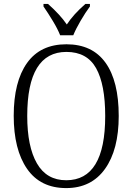

<svg xmlns="http://www.w3.org/2000/svg" viewBox="-20 -950 677 980"><path d="M50 -359Q50 -533 118 -628.5Q186 -724 319 -724Q451 -724 518.5 -630Q586 -536 586 -358Q586 -186 516 -88Q446 10 318 10Q186 10 118 -88.5Q50 -187 50 -359ZM517 -358Q517 -519 470.5 -602Q424 -685 319 -685Q119 -685 119 -358Q119 -202 168.5 -116Q218 -30 318 -30Q517 -30 517 -358ZM202 -917V-930H225Q288 -874 321 -825Q355 -877 416 -930H439V-917Q416 -886 391.5 -844Q367 -802 354 -770H287Q275 -801 250 -842.5Q225 -884 202 -917Z"/></svg>

Font: Noto Serif NarrowLight
Style: Regular
Weight: 300
Width: 4
Designer: Monotype Design Team
Foundry: Monotype Imaging Inc.
Version: Version 1.001